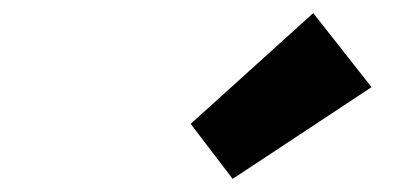

<svg xmlns="http://www.w3.org/2000/svg" viewBox="-20 -851 640 293"><path d="M335 -578 271 -662 458 -831 547 -718Z"/></svg>

Font: Source Code Pro ExtraBold
Style: Italic
Weight: 800
Italic angle: -11°
Monospace: yes
Designer: Paul D. Hunt, Teo Tuominen
Foundry: Adobe Systems Incorporated
Version: Version 1.016;hotconv 1.0.116;makeotfexe 2.5.65601